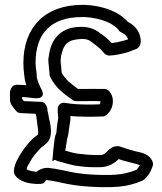

<svg xmlns="http://www.w3.org/2000/svg" viewBox="-20 -750 666 788"><path d="M21 -343C21 -335 22 -329 26 -322C26 -321 27 -319 28 -318C34 -309 41 -301 45 -296C49 -291 56 -286 64 -286C84 -285 103 -284 126 -283C127 -279 130 -269 130 -268V-265C133 -239 139 -205 136 -197H135C122 -187 109 -178 94 -159C80 -142 66 -123 54 -100C44 -83 37 -63 37 -46C37 -42 38 -38 40 -34C58 -2 104 4 132 5H135C174 6 159 -11 174 -11C207 -7 244 4 286 10C328 16 381 19 432 18C442 18 450 17 454 17H455C497 15 533 5 563 -8C592 -22 605 -64 606 -67C608 -72 609 -78 607 -84C595 -121 553 -125 536 -129L515 -135C501 -139 486 -144 471 -149C469 -150 466 -150 463 -150C424 -150 420 -115 395 -114C363 -113 331 -115 314 -118H311C291 -119 271 -125 248 -132C249 -141 252 -156 254 -170L256 -182C260 -194 262 -207 263 -219C264 -230 267 -243 269 -258V-274C277 -273 286 -273 296 -272L331 -271H362C378 -271 390 -272 402 -272C412 -272 419 -279 425 -286C446 -308 452 -351 427 -377C423 -381 416 -385 409 -385H384C368 -386 352 -385 337 -385H300C272 -406 248 -423 233 -452C233 -453 233 -457 232 -462C232 -472 230 -484 229 -494V-507C230 -509 230 -512 230 -514C230 -516 231 -524 234 -534C244 -570 260 -585 301 -589C333 -592 344 -588 361 -574C361 -574 362 -572 363 -572C386 -557 401 -540 408 -531C412 -526 421 -522 429 -522C452 -523 477 -528 506 -536C507 -536 507 -537 508 -537L531 -546C565 -554 558 -590 555 -601C551 -618 540 -637 520 -651L511 -657C510 -657 509 -658 508 -658C506 -659 505 -661 504 -661C468 -702 404 -726 331 -730H317C164 -730 76 -637 76 -492C76 -477 77 -461 79 -445V-444C80 -438 81 -434 81 -429C81 -428 82 -425 82 -423C84 -415 85 -409 88 -400C78 -401 66 -402 55 -402H48C39 -402 30 -397 26 -388C19 -375 21 -365 21 -356ZM71 -344V-352C89 -351 104 -349 121 -347H128C128 -347 171 -343 150 -384C142 -399 135 -415 131 -432C131 -454 126 -472 126 -492C126 -613 189 -680 317 -680H329C395 -676 445 -654 467 -627C467 -621 484 -614 484 -614C494 -608 503 -599 506 -589L491 -584C470 -578 454 -575 439 -573C428 -585 411 -600 392 -613C366 -634 336 -643 295 -639C225 -632 188 -587 180 -517C177 -505 179 -497 179 -493V-491C180 -481 182 -465 182 -459C182 -457 183 -455 183 -453C183 -452 183 -446 184 -439C184 -437 186 -435 187 -433C210 -385 248 -362 277 -340C281 -337 287 -335 292 -335H337C355 -335 367 -336 381 -335H392C392 -329 391 -324 390 -322C380 -322 372 -321 362 -321H331L298 -322C279 -323 265 -325 246 -328C233 -330 218 -322 217 -305C216 -287 219 -272 219 -265C217 -252 214 -238 213 -223C212 -210 212 -206 209 -198C209 -197 207 -195 207 -194L204 -179V-178C201 -160 197 -118 195 -92C195 -82 201 -97 208 -93C209 -92 215 -90 216 -89C236 -85 271 -71 306 -68C331 -64 362 -63 397 -64C434 -66 457 -88 467 -97C479 -93 489 -90 501 -87L524 -81C536 -78 548 -75 554 -72C551 -66 545 -58 540 -53C515 -43 486 -35 453 -33C443 -33 439 -32 432 -32C383 -31 332 -34 294 -40C256 -46 219 -57 179 -61H177C153 -62 136 -50 130 -45C115 -46 98 -50 89 -55C91 -61 93 -71 98 -76C108 -95 118 -112 134 -128C144 -141 152 -147 165 -157C207 -186 182 -255 180 -270C179 -282 176 -290 175 -295C175 -315 164 -332 148 -332C125 -333 100 -334 78 -335C76 -338 73 -342 71 -344Z"/></svg>

Font: Hussar Pisanka
Style: Out
Weight: 400
Designer: Robert Jablonski
Foundry: Cannot Into Space Fonts
Version: Version 1.070